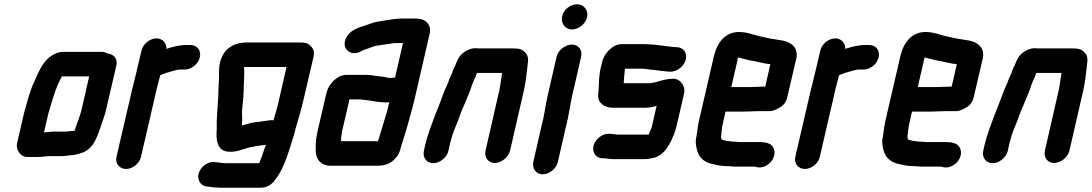

<svg xmlns="http://www.w3.org/2000/svg" viewBox="-20 -714 5117 900"><path d="M286 -97H227C217 -96 207 -95 196 -94C193 -94 189 -94 186 -93L207 -183C224 -239 238 -294 262 -340L270 -356H398L360 -190C357 -183 356 -178 355 -175C353 -169 351 -162 348 -154L340 -132L333 -111C332 -108 331 -105 329 -101C324 -100 320 -100 315 -100C307 -99 295 -97 286 -97ZM107 22H153C168 22 189 20 204 18H260C267 18 275 18 283 17L300 15C304 14 308 14 311 14C320 14 330 12 341 9C371 2 390 -6 411 -31C429 -54 441 -87 452 -120L459 -141C465 -159 468 -165 474 -186L525 -405C533 -438 515 -460 484 -463C475 -468 466 -471 456 -471H276C257 -471 238 -464 219 -451C184 -428 161 -380 142 -334C120 -290 108 -237 93 -185L60 -43C53 -12 76 21 107 22Z M917 -446C924 -477 904 -503 873 -503H843C817 -501 788 -494 763 -486C762 -485 761 -485 760 -485C762 -510 743 -534 714 -534C682 -534 650 -508 643 -476L619 -374C614 -351 605 -318 599 -293L526 21C519 52 540 78 571 78C602 78 634 52 641 21L714 -295C719 -317 726 -340 731 -361L733 -362C750 -370 774 -377 793 -382C802 -384 813 -388 823 -388H847C878 -388 910 -415 917 -446Z M1114 -126C1114 -131 1114 -138 1115 -146V-168L1114 -190C1117 -220 1121 -253 1122 -284C1122 -321 1127 -366 1124 -400H1323L1284 -229C1278 -203 1270 -180 1263 -153V-150C1256 -151 1250 -151 1243 -150C1231 -148 1214 -147 1201 -144L1187 -142C1164 -142 1135 -131 1114 -126ZM1011 -419C1003 -384 1009 -367 1006 -335C1004 -310 1004 -285 1003 -261C1001 -221 997 -179 996 -143V-121V-107C991 -56 1000 -6 1050 -3C1093 1 1126 -20 1164 -26C1167 -27 1177 -28 1180 -29L1194 -31C1202 -32 1217 -34 1225 -35H1226L1227 -36C1215 -7 1207 25 1195 51H1038L1021 50C1011 49 1004 48 999 47L989 46C957 40 923 66 913 94C901 127 919 155 946 160L956 161C968 163 998 166 1012 166H1201C1229 166 1248 154 1263 138C1268 132 1272 123 1277 119C1315 67 1336 -12 1358 -82C1370 -132 1387 -180 1399 -231L1450 -449C1454 -466 1451 -481 1441 -493C1425 -513 1413 -515 1377 -515H1139C1074 -515 1026 -485 1011 -419Z M1582 -87C1582 -92 1583 -96 1584 -101L1618 -248H1664C1668 -248 1672 -248 1676 -247L1695 -245C1725 -242 1753 -234 1786 -234C1793 -234 1799 -234 1805 -235C1801 -222 1799 -210 1796 -198C1780 -146 1767 -99 1752 -52H1579C1578 -64 1579 -74 1582 -87ZM1821 -349H1802C1797 -350 1791 -351 1784 -353C1767 -355 1753 -357 1736 -359L1717 -362C1708 -363 1699 -363 1690 -363H1605C1590 -363 1575 -359 1562 -350C1536 -333 1517 -308 1509 -273L1469 -101C1462 -70 1459 -40 1460 -14C1458 29 1481 63 1531 63H1741C1778 63 1805 57 1828 34C1848 14 1854 0 1860 -27C1861 -31 1862 -36 1865 -43C1876 -77 1884 -102 1894 -139C1903 -174 1916 -216 1924 -252L1994 -556C2004 -599 1974 -627 1932 -627H1862C1828 -627 1796 -619 1765 -615C1738 -612 1713 -602 1690 -594C1656 -584 1618 -570 1602 -536C1578 -486 1624 -446 1673 -474C1675 -475 1683 -480 1685 -480C1690 -482 1697 -484 1703 -486C1719 -491 1737 -501 1756 -501C1779 -506 1803 -507 1827 -512H1869L1832 -351C1829 -351 1825 -350 1821 -349Z M2082 -7 2088 -34C2089 -39 2090 -46 2094 -57C2102 -92 2115 -118 2128 -151C2147 -209 2177 -264 2194 -320L2199 -332C2203 -340 2206 -347 2209 -354L2213 -366C2213 -367 2214 -369 2216 -372H2334L2330 -348C2327 -331 2325 -311 2321 -292L2256 -8C2249 23 2268 50 2299 50C2330 50 2364 23 2371 -8L2436 -291C2445 -331 2449 -372 2453 -408C2458 -438 2456 -455 2440 -470C2426 -484 2413 -487 2387 -487H2230C2223 -487 2218 -487 2213 -488C2182 -490 2149 -470 2133 -447C2124 -434 2120 -421 2114 -407C2107 -393 2103 -386 2099 -371C2094 -359 2086 -345 2082 -331L2078 -321C2074 -313 2070 -303 2065 -292C2049 -248 2033 -208 2016 -165C2001 -122 1984 -82 1973 -34L1967 -7C1960 24 1980 51 2011 51C2042 51 2075 24 2082 -7Z M2589 -448 2547 -265C2536 -217 2531 -168 2518 -122L2480 45C2473 76 2493 103 2524 103C2555 103 2588 76 2595 45L2633 -121C2646 -168 2651 -217 2662 -265L2704 -448C2711 -479 2692 -505 2661 -505C2630 -505 2596 -479 2589 -448ZM2615 -637C2608 -605 2629 -576 2661 -576C2693 -576 2725 -602 2732 -634C2739 -666 2717 -694 2685 -694C2653 -694 2622 -669 2615 -637Z M3058 -218 3035 -118C3034 -115 3034 -113 3033 -112L3024 -92C3023 -89 3023 -86 3021 -83H2875C2864 -84 2850 -86 2840 -87H2833C2802 -87 2769 -61 2762 -30C2755 1 2774 28 2805 28H2812C2821 28 2830 31 2841 31C2849 32 2857 32 2864 32H2990C2999 32 3008 32 3017 31L3040 27C3064 23 3090 4 3103 -16C3111 -28 3121 -42 3127 -56C3136 -76 3145 -96 3150 -118L3187 -277C3194 -309 3170 -345 3136 -345C3110 -345 3085 -338 3061 -331C3056 -329 3052 -328 3050 -328C3045 -327 3039 -326 3033 -325C3033 -324 3032 -324 3031 -324H2904C2904 -329 2904 -338 2905 -342C2905 -347 2906 -353 2906 -358L2908 -376V-383L2911 -392H2993C2998 -391 3001 -391 3005 -391L3026 -388L3047 -386C3060 -385 3073 -382 3085 -381C3095 -381 3108 -378 3117 -378H3124C3155 -378 3188 -405 3195 -436C3202 -467 3182 -493 3151 -493H3144C3136 -493 3124 -496 3117 -496C3114 -497 3111 -497 3107 -497L3086 -500C3064 -502 3045 -506 3021 -506C3014 -507 3008 -507 3001 -507H2896C2880 -507 2866 -503 2853 -494C2830 -478 2810 -454 2803 -425L2793 -383C2791 -375 2791 -367 2790 -358L2788 -342C2788 -319 2786 -293 2784 -270C2781 -233 2811 -209 2853 -209H3004C3024 -209 3041 -213 3058 -218Z M3499 -306H3408L3440 -445C3456 -441 3474 -436 3490 -432L3513 -428C3532 -424 3550 -419 3569 -416L3586 -414C3588 -413 3589 -413 3591 -413L3567 -308H3561C3548 -308 3514 -306 3499 -306ZM3535 -193H3588C3601 -193 3616 -199 3635 -210C3654 -221 3665 -236 3670 -257L3713 -441C3724 -496 3682 -522 3629 -527L3612 -530L3597 -532C3579 -535 3558 -541 3537 -545C3508 -552 3481 -564 3444 -564C3379 -564 3341 -514 3326 -449L3255 -142C3249 -114 3248 -86 3242 -61C3240 -44 3244 -22 3248 -8C3258 28 3285 50 3329 57C3349 62 3369 65 3394 65H3401C3409 66 3417 67 3424 67H3519L3525 69C3573 82 3623 29 3608 -15C3600 -39 3577 -48 3542 -48H3450C3441 -48 3431 -50 3420 -50C3414 -50 3397 -52 3392 -53C3385 -53 3371 -57 3366 -59H3363V-60C3362 -62 3359 -70 3360 -75C3362 -96 3364 -117 3370 -143L3381 -191H3472C3487 -191 3521 -193 3535 -193Z M4099 -446C4106 -477 4086 -503 4055 -503H4025C3999 -501 3970 -494 3945 -486C3944 -485 3943 -485 3942 -485C3944 -510 3925 -534 3896 -534C3864 -534 3832 -508 3825 -476L3801 -374C3796 -351 3787 -318 3781 -293L3708 21C3701 52 3722 78 3753 78C3784 78 3816 52 3823 21L3896 -295C3901 -317 3908 -340 3913 -361L3915 -362C3932 -370 3956 -377 3975 -382C3984 -384 3995 -388 4005 -388H4029C4060 -388 4092 -415 4099 -446Z M4373 -306H4282L4314 -445C4330 -441 4348 -436 4364 -432L4387 -428C4406 -424 4424 -419 4443 -416L4460 -414C4462 -413 4463 -413 4465 -413L4441 -308H4435C4422 -308 4388 -306 4373 -306ZM4409 -193H4462C4475 -193 4490 -199 4509 -210C4528 -221 4539 -236 4544 -257L4587 -441C4598 -496 4556 -522 4503 -527L4486 -530L4471 -532C4453 -535 4432 -541 4411 -545C4382 -552 4355 -564 4318 -564C4253 -564 4215 -514 4200 -449L4129 -142C4123 -114 4122 -86 4116 -61C4114 -44 4118 -22 4122 -8C4132 28 4159 50 4203 57C4223 62 4243 65 4268 65H4275C4283 66 4291 67 4298 67H4393L4399 69C4447 82 4497 29 4482 -15C4474 -39 4451 -48 4416 -48H4324C4315 -48 4305 -50 4294 -50C4288 -50 4271 -52 4266 -53C4259 -53 4245 -57 4240 -59H4237V-60C4236 -62 4233 -70 4234 -75C4236 -96 4238 -117 4244 -143L4255 -191H4346C4361 -191 4395 -193 4409 -193Z M4704 -7 4710 -34C4711 -39 4712 -46 4716 -57C4724 -92 4737 -118 4750 -151C4769 -209 4799 -264 4816 -320L4821 -332C4825 -340 4828 -347 4831 -354L4835 -366C4835 -367 4836 -369 4838 -372H4956L4952 -348C4949 -331 4947 -311 4943 -292L4878 -8C4871 23 4890 50 4921 50C4952 50 4986 23 4993 -8L5058 -291C5067 -331 5071 -372 5075 -408C5080 -438 5078 -455 5062 -470C5048 -484 5035 -487 5009 -487H4852C4845 -487 4840 -487 4835 -488C4804 -490 4771 -470 4755 -447C4746 -434 4742 -421 4736 -407C4729 -393 4725 -386 4721 -371C4716 -359 4708 -345 4704 -331L4700 -321C4696 -313 4692 -303 4687 -292C4671 -248 4655 -208 4638 -165C4623 -122 4606 -82 4595 -34L4589 -7C4582 24 4602 51 4633 51C4664 51 4697 24 4704 -7Z"/></svg>

Font: Electronic
Style: UltHvIt
Weight: 900
Version: Version 1.011